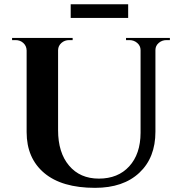

<svg xmlns="http://www.w3.org/2000/svg" viewBox="-20 -881 861 915"><path d="M316.9 -795.4V-860.8H590.8V-795.4ZM580.6 -700.2H789.6V-689.9H773.4Q752 -689.9 736.3 -676.3Q720.7 -662.6 720.7 -642.6V-253.4Q720.7 -129.4 644 -57.6Q567.4 14.2 433.1 14.2Q274.9 14.2 190.9 -56.4Q106.9 -127 106.9 -251.5V-640.6Q106.4 -662.1 91.3 -676Q76.2 -689.9 54.2 -689.9H37.6V-700.2H326.2V-689.9H309.6Q288.1 -689.9 272.7 -676.3Q257.3 -662.6 256.8 -642.1V-260.3Q256.8 -153.8 309.1 -91.8Q361.3 -29.8 451.2 -29.8Q542.5 -29.8 595.9 -88.4Q649.4 -147 649.9 -247.6V-642.1Q649.9 -662.6 634 -676.3Q618.2 -689.9 596.7 -689.9H580.6Z"/></svg>

Font: Cinzel Decorative Bold
Style: Regular
Weight: 700
Designer: Natanael Gama
Version: Version 1.001;PS 001.001;hotconv 1.0.56;makeotf.lib2.0.21325